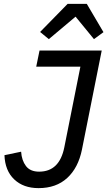

<svg xmlns="http://www.w3.org/2000/svg" viewBox="-20 -959 554 991"><path d="M505 -698 403 -187Q384 -93 327 -40.5Q270 12 179 12Q101 12 53.5 -33Q6 -78 3 -158L89 -176Q92 -131 114 -102Q136 -73 182 -73Q287 -73 312 -199L395 -615H167L184 -698ZM428 -939 514 -793 465 -757 370 -873 232 -757 187 -794 329 -939Z"/></svg>

Font: IBM Plex Sans Text
Style: Italic
Weight: 450
Italic angle: -11°
Designer: Mike Abbink, Paul van der Laan, Pieter van Rosmalen
Foundry: Bold Monday
Version: Version 3.005